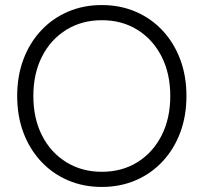

<svg xmlns="http://www.w3.org/2000/svg" viewBox="-20 -730 806 760"><path d="M718 -350Q718 -271 693.5 -205.5Q669 -140 624 -91.5Q579 -43 517.5 -16.5Q456 10 383 10Q310 10 248.5 -16.5Q187 -43 142 -91.5Q97 -140 72.5 -205.5Q48 -271 48 -350Q48 -429 72.5 -494.5Q97 -560 142 -608.5Q187 -657 248.5 -683.5Q310 -710 383 -710Q456 -710 517.5 -683.5Q579 -657 624 -608.5Q669 -560 693.5 -494.5Q718 -429 718 -350ZM654 -350Q654 -439 619.5 -506.5Q585 -574 524 -612Q463 -650 383 -650Q304 -650 242.5 -612Q181 -574 146.5 -506.5Q112 -439 112 -350Q112 -261 146.5 -193.5Q181 -126 242.5 -88Q304 -50 383 -50Q463 -50 524 -88Q585 -126 619.5 -193.5Q654 -261 654 -350Z"/></svg>

Font: zvoove
Style: Regular
Weight: 400
Designer: Vernon Adams (Nunito) & Andrew Paglinawan (Quicksand)
Foundry: zvoove
Version: Version 3.006